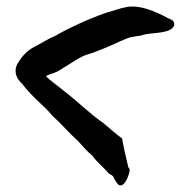

<svg xmlns="http://www.w3.org/2000/svg" viewBox="-20 -600 579 585"><path d="M34 -407C20 -383 30 -360 48 -344C63 -324 83 -304 100 -288C114 -275 128 -262 139 -248C166 -224 191 -194 218 -170C232 -155 245 -139 262 -125C276 -105 294 -92 312 -71L321 -66L325 -62C328 -55 331 -50 334 -46C350 -16 371 -54 375 -80C375 -84 374 -88 371 -90C364 -120 357 -149 352 -178C333 -192 314 -209 295 -225C253 -254 221 -287 181 -318C165 -332 129 -357 120 -368C131 -375 145 -376 160 -385C251 -443 231 -427 270 -442C306 -455 333 -469 367 -483C388 -491 401 -488 421 -495C445 -501 506 -497 511 -525C512 -533 505 -541 497 -542C483 -549 414 -590 363 -578C342 -574 326 -567 303 -561C251 -543 188 -514 147 -490C126 -482 103 -466 84 -457C63 -446 47 -429 34 -407Z"/></svg>

Font: Vapor
Style: Regular
Weight: 400
Foundry: Cannot Into Space Fonts
Version: Version 0.179